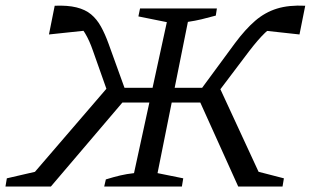

<svg xmlns="http://www.w3.org/2000/svg" viewBox="-35 -682 1136 702"><path d="M346 0 352 -26Q381 -35 404.5 -40.5Q428 -46 455 -49L575 -601L471 -622L477 -651H758L754 -625Q725 -617 702 -611.5Q679 -606 652 -602L541 -49L635 -30L630 0ZM561 -307 572 -361H745L734 -307ZM836 0 687 -330 760 -379 927 -18 883 -61 1003 -30 998 0ZM740 -315 682 -331 824 -524Q862 -575 898 -606Q934 -637 977.5 -650.5Q1021 -664 1081 -661L1060 -556L923 -571L981 -598Q958 -585 933.5 -561.5Q909 -538 876 -495ZM544 -307H371L382 -361H555ZM151 0H-15L-10 -30L124 -61L62 -18L370 -376L432 -330ZM369 -315 305 -496Q292 -534 276 -560.5Q260 -587 242 -600L286 -571L144 -556L165 -661Q212 -663 244.5 -655Q277 -647 298 -629.5Q319 -612 334 -585Q349 -558 362 -522L431 -331Z"/></svg>

Font: Piazzolla 24pt
Style: Italic
Weight: 400
Italic angle: -11.3°
Designer: Juan Pablo del Peral
Foundry: Huerta Tipografica
Version: Version 2.005